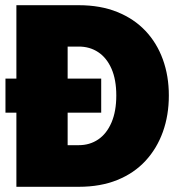

<svg xmlns="http://www.w3.org/2000/svg" viewBox="-20 -718 690 738"><path d="M1 -285V-416H369V-285ZM43 0V-698H283Q366 -698 430.5 -672Q495 -646 539 -599.5Q583 -553 606 -489.5Q629 -426 629 -351Q629 -275 606 -211Q583 -147 539 -99.5Q495 -52 430.5 -26Q366 0 283 0ZM240 -160H283Q325 -160 357.5 -182Q390 -204 408.5 -247Q427 -290 427 -351Q427 -412 408.5 -454Q390 -496 357.5 -517.5Q325 -539 283 -539H240Z"/></svg>

Font: Azeret Mono Thin ExtraBold
Style: Regular
Weight: 800
Version: Version 1.002